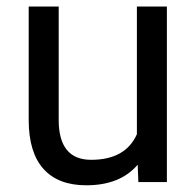

<svg xmlns="http://www.w3.org/2000/svg" viewBox="-20 -548 591 578"><path d="M394.5 -52.2Q341.8 9.8 239.7 9.8Q155.3 9.8 111.1 -39.3Q66.9 -88.4 66.4 -184.6V-528.3H156.7V-187Q156.7 -66.9 254.4 -66.9Q357.9 -66.9 392.1 -144V-528.3H482.4V0H396.5Z"/></svg>

Font: Roboto
Style: Regular
Weight: 400
Designer: Google
Version: Version 2.001047; 2015